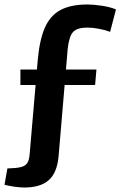

<svg xmlns="http://www.w3.org/2000/svg" viewBox="-36 -660 537 856"><path d="M72 176Q53 176 29 172.5Q5 169 -16 164L-3 91Q37 90 57 85Q77 80 85.5 67Q94 54 96 29L132 -389Q140 -482 164 -536.5Q188 -591 234 -615.5Q280 -640 354 -640Q380 -640 417.5 -634.5Q455 -629 481 -618L455 -518Q435 -526 406 -531.5Q377 -537 354 -537Q308 -537 290 -517.5Q272 -498 266 -444L225 39Q218 111 181 143.5Q144 176 72 176ZM55 -281V-350H394L388 -281Z"/></svg>

Font: Changa Medium
Style: Regular
Weight: 500
Designer: Eduardo Rodriguez Tunni
Foundry: Eduardo Rodriguez Tunni
Version: Version 3.003